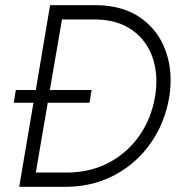

<svg xmlns="http://www.w3.org/2000/svg" viewBox="-20 -720 700 740"><path d="M241 0H54L109 -324H33L41 -373H118L173 -700H203H356Q456 -698 523 -650.5Q590 -603 618.5 -524Q647 -445 633 -350Q617 -250 563 -171.5Q509 -93 426 -47.5Q343 -2 241 0ZM325 -324H164L118 -55H246Q333 -57 403 -95Q473 -133 518.5 -199Q564 -265 578 -350Q591 -431 568.5 -497Q546 -563 491 -603Q436 -643 351 -645H219L172 -373H333Z"/></svg>

Font: Jost* Light
Style: Italic
Weight: 300
Italic angle: -10°
Version: Version 3.7